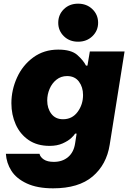

<svg xmlns="http://www.w3.org/2000/svg" viewBox="-20 -810 708 1045"><path d="M297 -686Q297 -730 327.5 -760Q358 -790 405 -790Q452 -790 483 -760Q514 -730 514 -686Q514 -643 483 -613Q452 -583 405 -583Q358 -583 327.5 -613Q297 -643 297 -686ZM12 27H195Q199 45 218.5 58Q238 71 273 71Q320 71 351 44.5Q382 18 389 -31L397 -83H389Q384 -74 367.5 -58.5Q351 -43 321 -29.5Q291 -16 250 -16Q182 -16 135.5 -48Q89 -80 65.5 -133Q42 -186 42 -248Q42 -320 72.5 -387.5Q103 -455 161 -497.5Q219 -540 297 -540Q368 -540 401 -510.5Q434 -481 448 -453H456L469 -530H658L577 -22Q560 86 484 150.5Q408 215 269 215Q183 215 126 188.5Q69 162 42 119.5Q15 77 12 27ZM432 -293Q432 -336 409.5 -366Q387 -396 345 -396Q312 -396 287.5 -376.5Q263 -357 250 -326.5Q237 -296 237 -263Q237 -220 259.5 -190.5Q282 -161 323 -161Q373 -161 402.5 -201Q432 -241 432 -293Z"/></svg>

Font: Be Vietnam Black
Style: Italic
Weight: 900
Italic angle: -9°
Designer: Lam Bao; Tony Le; Vietanh Nguyen
Foundry: Yellow Type Foundry
Version: Version 5.000